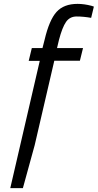

<svg xmlns="http://www.w3.org/2000/svg" viewBox="-20 -748 504 990"><path d="M380 -728Q414 -728 452 -718L464 -714L450 -656Q410 -663 375 -663Q340 -663 320.5 -635Q301 -607 284 -542L274 -500H408L392 -435H260L159 0L98 222H33L185 -434H128L144 -500H199L210 -543Q234 -645 271.5 -686.5Q309 -728 380 -728Z"/></svg>

Font: TitilliumWebItalic
Style: Italic
Weight: 400
Italic angle: -13°
Version: Version 1.001;PS 57.000;hotconv 1.0.70;makeotf.lib2.5.55311